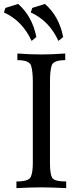

<svg xmlns="http://www.w3.org/2000/svg" viewBox="-49 -969 410 989"><path d="M292 0Q211.4 -3.9 164.6 -3.9Q109.9 -3.9 35.6 0V-34.2Q98.1 -34.2 109.1 -56.9Q120.1 -79.6 120.1 -129.9V-548.3Q120.1 -600.1 111.6 -629.6Q103 -659.2 40.5 -659.2V-693.4Q105 -688.5 164.6 -688.5Q216.8 -688.5 287.1 -693.4V-659.2Q225.6 -659.2 217 -631.1Q208.5 -603 208.5 -549.3V-127Q208.5 -75.7 218.8 -54.9Q229 -34.2 292 -34.2ZM113.8 -758.3Q65.9 -862.3 -28.8 -904.8L-21 -928.2L44.4 -948.7Q117.2 -885.3 138.2 -778.3ZM252 -758.3Q204.1 -862.3 109.4 -904.8L117.2 -928.2L182.6 -948.7Q255.4 -885.3 276.4 -778.3Z"/></svg>

Font: Almanac
Style: Regular
Weight: 400
Designer: Eden's Almanac
Version: Version 3.501;March 28, 2021;FontCreator 13.0.0.2683 64-bit